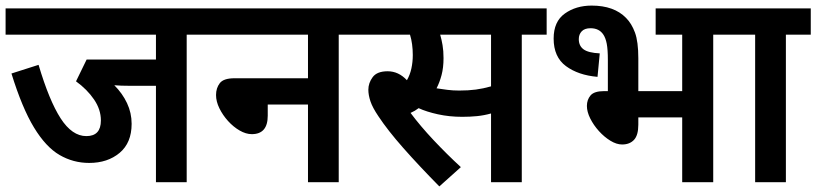

<svg xmlns="http://www.w3.org/2000/svg" viewBox="-20 -652 2921 687"><path d="M648 -528V0H538V-345H444Q428 -345 414 -345.5Q400 -346 389 -347Q418 -318 434.5 -283Q451 -248 451 -209Q451 -141 408 -105Q365 -69 299 -69Q242 -69 193 -97.5Q144 -126 101.5 -196Q59 -266 21 -389L118 -420Q156 -292 197 -228.5Q238 -165 289 -165Q341 -165 341 -221Q341 -260 316.5 -296Q292 -332 252 -361L290 -439H538V-528H0V-622H737V-528Z M723 -622H1280V-528H1192V0H1082V-278H938V-238Q938 -172 881 -172Q860 -172 837.5 -185Q815 -198 796 -219Q777 -240 765 -264.5Q753 -289 753 -312Q753 -337 766.5 -354.5Q780 -372 819 -372H1082V-528H723Z M1847 -528V0H1737V-246Q1712 -239 1687 -236.5Q1662 -234 1634 -234Q1588 -234 1547 -243Q1506 -252 1478 -265Q1465 -255 1449 -248Q1484 -201 1531.5 -150.5Q1579 -100 1629 -54L1552 15Q1479 -59 1423 -122.5Q1367 -186 1334 -236Q1313 -267 1305.5 -289.5Q1298 -312 1298 -331Q1298 -355 1313.5 -376Q1329 -397 1367 -397Q1406 -397 1436 -365Q1447 -384 1452 -407Q1457 -430 1457 -455Q1457 -475 1454.5 -493.5Q1452 -512 1447 -528H1267V-622H1936V-528ZM1623 -328Q1656 -328 1682.5 -331.5Q1709 -335 1737 -343V-528H1555Q1560 -511 1563.5 -490.5Q1567 -470 1567 -444Q1567 -410 1560 -383.5Q1553 -357 1542 -336Q1561 -333 1581 -330.5Q1601 -328 1623 -328Z M2097 -632Q2177 -632 2220 -588Q2240 -568 2252 -535.5Q2264 -503 2264 -443V-326H2421V-528H2326V-622H2620V-528H2532V0H2421V-232H2264V-206Q2264 -168 2248.5 -151.5Q2233 -135 2206 -135Q2186 -135 2164 -148.5Q2142 -162 2123 -183Q2104 -204 2092 -228Q2080 -252 2080 -273Q2080 -295 2093 -310.5Q2106 -326 2142 -326H2155V-437Q2155 -475 2151 -495.5Q2147 -516 2139 -528Q2124 -551 2093 -551Q2072 -551 2061.5 -540Q2051 -529 2051 -512Q2051 -488 2068 -475.5Q2085 -463 2126 -461L2118 -377Q2049 -383 2005 -415.5Q1961 -448 1961 -514Q1961 -575 2001 -603.5Q2041 -632 2097 -632Z M2792 -528V0H2682V-528H2607V-622H2881V-528Z"/></svg>

Font: Noto Sans Devanagari SemiCondensed SemiBold
Style: Regular
Weight: 600
Width: 4
Designer: Jelle Bosma - Monotype Design Team
Foundry: Monotype Imaging Inc.
Version: Version 2.004; ttfautohint (v1.8.4.7-5d5b)